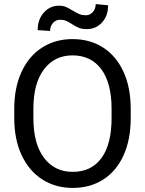

<svg xmlns="http://www.w3.org/2000/svg" viewBox="-20 -913 712 943"><path d="M406 -770Q383 -770 367 -776.5Q351 -783 333 -795Q316 -806 304 -811Q292 -816 275 -816Q254 -816 240 -800Q226 -784 226 -761L165 -765Q165 -817 195 -851Q225 -885 270 -885Q289 -885 303.5 -879Q318 -873 337 -861Q357 -849 370.5 -843.5Q384 -838 401 -838Q422 -838 436 -854Q450 -870 450 -893L511 -887Q511 -835 481 -802.5Q451 -770 406 -770ZM337 10Q253 10 188 -31.5Q123 -73 86.5 -150.5Q50 -228 50 -333V-378Q50 -483 86 -560.5Q122 -638 187 -679.5Q252 -721 336 -721Q422 -721 486.5 -679.5Q551 -638 586.5 -560.5Q622 -483 622 -378V-333Q622 -228 587 -150.5Q552 -73 487.5 -31.5Q423 10 337 10ZM336 -641Q248 -641 196 -572.5Q144 -504 144 -379V-333Q144 -207 196 -138Q248 -69 337 -69Q429 -69 478.5 -137Q528 -205 528 -333V-379Q528 -505 477.5 -573Q427 -641 336 -641Z"/></svg>

Font: Freesentation 5 Medium
Style: Regular
Weight: 500
Designer: glyphs from Roboto by Christian Robertson / Hangul glyphs from Noto Sans CJK(Source Han Sans) by Jang Soo-young and Kang
Foundry: PT&
Version: Version 2.001